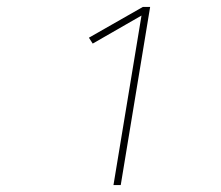

<svg xmlns="http://www.w3.org/2000/svg" viewBox="-20 -858 640 555"><path d="M308 -323 389 -813 248 -732 237 -749 393 -838H414L329 -323Z"/></svg>

Font: Iosevka Curly ThExObl
Style: Regular
Weight: 100
Width: 7
Italic angle: -9°
Monospace: yes
Designer: Belleve Invis
Foundry: Belleve Invis
Version: Version 11.1.0; ttfautohint (v1.8.3)